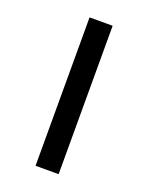

<svg xmlns="http://www.w3.org/2000/svg" viewBox="-114 -632 538 694"><g transform="rotate(20 155.0 -285.5)"><path d="M198.2 0H109.4V-570.8H198.2Z"/></g></svg>

Font: Dhyana
Style: Regular
Weight: 400
Foundry: Vernon Adams
Version: Version 1.002; ttfautohint (v0.8.51-6076)